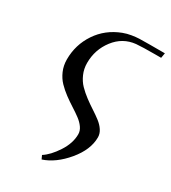

<svg xmlns="http://www.w3.org/2000/svg" viewBox="-182 -532 825 929"><g transform="rotate(30 230.5 -67.5)"><path d="M64.9 -176.8Q64.9 -258.3 109.4 -325Q153.8 -391.6 232.9 -421.9Q254.9 -430.2 277.8 -433.8Q300.8 -437.5 318.8 -438.2Q336.9 -439 377 -439H460.9L456.1 -411.1H421.9Q352.1 -411.1 317.9 -408.2Q247.1 -400.9 202.6 -343Q158.2 -285.2 158.2 -210.9Q158.2 -178.2 170.7 -149.7Q183.1 -121.1 202.9 -100.8Q222.7 -80.6 246.8 -62.5Q271 -44.4 295.2 -28.8Q319.3 -13.2 339.1 2Q358.9 17.1 371.3 35.9Q383.8 54.7 383.8 75.2Q383.8 144 326.4 212.9Q269 281.7 201.2 304.2L191.9 284.2Q227.5 261.7 260.7 210.9Q293.9 160.2 293.9 109.9Q293.9 90.3 281.2 72.5Q268.6 54.7 248.5 39.8Q228.5 24.9 204.1 9.5Q179.7 -5.9 155 -24.2Q130.4 -42.5 110.4 -63.2Q90.3 -84 77.6 -113.3Q64.9 -142.6 64.9 -176.8Z"/></g></svg>

Font: Dehuti Alt
Style: Bold-Italic
Weight: 700
Version: Version 1.2